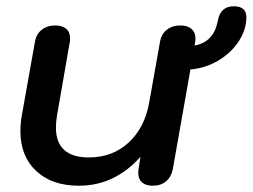

<svg xmlns="http://www.w3.org/2000/svg" viewBox="-20 -581 804 611"><path d="M586 -360 530 -43Q525 -18 508.5 -4Q492 10 466 10Q444 10 432 -0.5Q420 -11 420 -30Q420 -38 421 -43L427 -82Q345 10 231 10Q145 10 95 -37Q45 -84 45 -163Q45 -188 49 -211L91 -447Q95 -472 112.5 -486Q130 -500 156 -500Q178 -500 190.5 -489.5Q203 -479 203 -459Q203 -451 202 -447L161 -211Q158 -192 158 -175Q158 -80 263 -80Q338 -80 389.5 -127.5Q441 -175 455 -256L489 -447Q493 -472 510.5 -486Q528 -500 554 -500Q577 -500 589.5 -489Q602 -478 602 -459Q602 -451 601 -447L599 -436Q660 -447 673 -514Q681 -561 724 -561Q764 -561 764 -526Q764 -487 740 -450Q716 -413 675 -388.5Q634 -364 586 -360Z"/></svg>

Font: Kodchasan SemiBold
Style: Italic
Weight: 600
Italic angle: -10°
Version: Version 1.000; ttfautohint (v1.6)